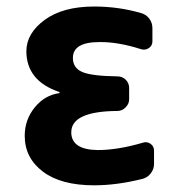

<svg xmlns="http://www.w3.org/2000/svg" viewBox="-20 -550 540 580"><path d="M412.1 -119.1Q423.8 -123 434.6 -115.7Q445.3 -108.4 445.3 -94.7V-54.7Q445.3 -39.1 435.5 -26.4Q425.8 -13.7 411.1 -9.8Q333 9.8 264.6 9.8Q164.1 9.8 109.4 -31.7Q54.7 -73.2 54.7 -139.6Q54.7 -188.5 85 -225.6Q115.2 -262.7 159.2 -268.6Q160.2 -268.6 160.2 -269.5Q160.2 -271.5 158.2 -272.5Q60.5 -305.7 59.6 -394.5Q59.6 -449.2 114.7 -489.7Q169.9 -530.3 264.6 -530.3Q337.9 -530.3 405.3 -510.7Q420.9 -506.8 430.7 -494.1Q440.4 -481.4 440.4 -464.8V-424.8Q440.4 -412.1 429.7 -404.8Q418.9 -397.5 406.2 -401.4Q335.9 -423.8 280.3 -422.9Q200.2 -422.9 200.2 -375Q200.2 -344.7 228.5 -332.5Q256.8 -320.3 335 -319.3Q349.6 -319.3 359.9 -309.1Q370.1 -298.8 370.1 -284.2V-250Q370.1 -236.3 359.4 -225.6Q348.6 -214.8 335 -214.8Q195.3 -213.9 195.3 -150.4Q195.3 -97.7 275.4 -96.7Q335.9 -96.7 412.1 -119.1Z"/></svg>

Font: Rounded-L Mgen+ 1m bold
Style: Bold
Weight: 700
Designer: [Source Han Sans]
Ryoko NISHIZUKA  (kana & ideographs); Paul D. Hunt (Latin, Greek & Cyrillic); Wenlong ZHANG  (bopomofo
Version: Version 1.059.20150602